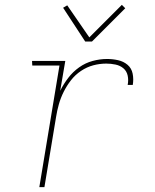

<svg xmlns="http://www.w3.org/2000/svg" viewBox="-20 -771 640 791"><path d="M142 0 225 -501H113L112 -520H249L228 -397Q242 -425 261 -450Q280 -475 306 -493.5Q332 -512 362 -520Q392 -528 421 -528Q444 -528 466.5 -523Q489 -518 505.5 -504Q522 -490 526.5 -467.5Q531 -445 527 -421H506Q510 -441 506 -459.5Q502 -478 488.5 -489.5Q475 -501 456 -505Q437 -509 418 -509Q391 -509 364.5 -502Q338 -495 314 -479Q290 -463 272.5 -440.5Q255 -418 242.5 -393Q230 -368 222.5 -341.5Q215 -315 211 -289L163 0ZM331 -600 240 -739 257 -749 348 -617 482 -751 496 -737 359 -600Z"/></svg>

Font: Iosevka HT Thin Extended
Style: Italic
Weight: 100
Width: 7
Italic angle: -9°
Monospace: yes
Designer: Belleve Invis
Foundry: Belleve Invis
Version: Version 32.3.0; ttfautohint (v1.8.4)